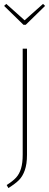

<svg xmlns="http://www.w3.org/2000/svg" viewBox="-20 -768 253 983"><path d="M200.2 -748 210.9 -737.8 111.8 -641.1H100.1L1 -737.8L12.2 -748L106 -664.1ZM118.2 -519V24.9Q118.2 72.3 106.9 103.8Q95.7 135.3 76.9 154.1Q58.1 172.9 22.9 194.8L14.2 179.2Q45.4 159.7 62.3 141.4Q79.1 123 87.6 95Q96.2 66.9 96.2 23.9V-519Z"/></svg>

Font: Fira Sans Compressed Thin
Style: Regular
Weight: 100
Width: 1
Designer: Carrois Corporate & Edenspiekermann AG
Foundry: Carrois Corporate GbR & Edenspiekermann AG
Version: Version 4.203;PS 004.203;hotconv 1.0.88;makeotf.lib2.5.64775